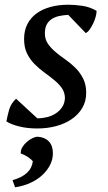

<svg xmlns="http://www.w3.org/2000/svg" viewBox="-20 -532 458 813"><path d="M255 -118Q254 -142 241.5 -159.5Q229 -177 209.5 -193Q190 -209 168 -225Q146 -241 126.5 -260.5Q107 -280 94.5 -305.5Q82 -331 82 -367Q82 -403 96 -430Q110 -457 134.5 -475Q159 -493 193.5 -502.5Q228 -512 269 -512Q295 -512 327.5 -507.5Q360 -503 389 -486Q389 -475 385 -460.5Q381 -446 374.5 -432.5Q368 -419 360 -407.5Q352 -396 343 -392L269 -469Q248 -468 230 -464Q212 -460 198.5 -451Q185 -442 177.5 -427.5Q170 -413 170 -391Q170 -365 183 -346.5Q196 -328 215.5 -311.5Q235 -295 257.5 -279.5Q280 -264 299.5 -244.5Q319 -225 332 -199.5Q345 -174 345 -139Q345 -103 328.5 -75Q312 -47 283.5 -27.5Q255 -8 217.5 2Q180 12 138 12Q96 12 61.5 3.5Q27 -5 7 -18Q12 -44 19 -68.5Q26 -93 48 -114L138 -31Q159 -31 179.5 -36Q200 -41 216.5 -52Q233 -63 243.5 -79Q254 -95 255 -118ZM33 231Q112 209 119 151Q111 141 96 131.5Q81 122 68 118Q67 104 74.5 91.5Q82 79 93.5 69Q105 59 117.5 53Q130 47 140 47Q170 49 187 67Q204 85 204 117Q204 143 192 166.5Q180 190 159 209.5Q138 229 108.5 242.5Q79 256 44 261Z"/></svg>

Font: PTSerifItalic
Style: Italic
Weight: 400
Italic angle: -12°
Designer: A.Korolkova, O.Umpeleva, V.Yefimov
Foundry: ParaType Ltd
Version: Version 1.000W OFL